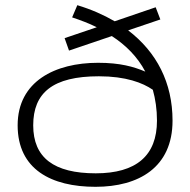

<svg xmlns="http://www.w3.org/2000/svg" viewBox="-20 -707 733 740"><path d="M598 -632 580 -679 422 -625C379 -650 331 -671 278 -687L258 -640C291 -629 323 -617 353 -602L229 -560L246 -512L411 -568C465 -533 510 -488 540 -431C495 -450 443 -465 358 -465C193 -465 48 -394 48 -224C48 -54 178 13 348 13C515 13 645 -62 645 -242C645 -388 584 -506 474 -590ZM585 -242C585 -107 505 -39 349 -39C188 -39 108 -99 108 -224C108 -349 183 -413 361 -413C465 -413 530 -388 569 -361C579 -325 585 -286 585 -242Z"/></svg>

Font: Stint Ultra Expanded
Style: Regular
Weight: 400
Width: 7
Designer: Astigmatic (AOETI)
Foundry: Astigmatic (AOETI)
Version: Version 1.000